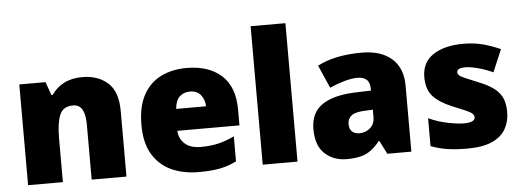

<svg xmlns="http://www.w3.org/2000/svg" viewBox="-50 -900 2851 1050"><g transform="rotate(-5 1375.5 -375.0)"><path d="M412 -563Q498 -563 552 -515Q606 -467 606 -360V0H415V-302Q415 -357 399 -385Q383 -413 348 -413Q294 -413 275.5 -369Q257 -325 257 -242V0H66V-553H210L236 -480H243Q269 -519 311.5 -541Q354 -563 412 -563Z M985 -563Q1106 -563 1176 -500Q1246 -437 1246 -310V-225H905Q907 -182 937.5 -154Q968 -126 1026 -126Q1078 -126 1121 -136Q1164 -146 1210 -168V-31Q1170 -10 1122.5 0Q1075 10 1003 10Q919 10 853.5 -19.5Q788 -49 750 -112Q712 -175 712 -273Q712 -373 746.5 -437Q781 -501 842.5 -532Q904 -563 985 -563ZM992 -433Q958 -433 935.5 -412Q913 -391 909 -345H1073Q1072 -382 1051.5 -407.5Q1031 -433 992 -433Z M1545 0H1354V-760H1545Z M1947 -563Q2052 -563 2111 -511Q2170 -459 2170 -363V0H2038L2001 -73H1997Q1974 -44 1949.5 -25.5Q1925 -7 1893 1.5Q1861 10 1815 10Q1743 10 1695 -34Q1647 -78 1647 -169Q1647 -258 1708.5 -301Q1770 -344 1887 -349L1979 -352V-360Q1979 -397 1961 -412.5Q1943 -428 1912 -428Q1879 -428 1839 -416.5Q1799 -405 1758 -387L1703 -513Q1751 -538 1811.5 -550.5Q1872 -563 1947 -563ZM1936 -245Q1884 -243 1862.5 -226.5Q1841 -210 1841 -180Q1841 -152 1856 -138.5Q1871 -125 1896 -125Q1931 -125 1955.5 -147Q1980 -169 1980 -204V-247Z M2711 -170Q2711 -118 2687.5 -77Q2664 -36 2612.5 -13Q2561 10 2477 10Q2418 10 2371.5 3.5Q2325 -3 2277 -21V-174Q2330 -150 2384 -139.5Q2438 -129 2469 -129Q2531 -129 2531 -157Q2531 -169 2521 -178Q2511 -187 2485.5 -198Q2460 -209 2413 -228Q2344 -257 2310 -294.5Q2276 -332 2276 -400Q2276 -481 2338.5 -522Q2401 -563 2504 -563Q2559 -563 2607 -551Q2655 -539 2707 -516L2655 -393Q2614 -412 2572 -423Q2530 -434 2505 -434Q2458 -434 2458 -411Q2458 -401 2466.5 -393Q2475 -385 2499 -375Q2523 -365 2569 -346Q2617 -327 2648.5 -304.5Q2680 -282 2695.5 -250.5Q2711 -219 2711 -170Z"/></g></svg>

Font: Noto Sans Ethiopic Black
Style: Regular
Weight: 900
Designer: Monotype Design Team
Foundry: Monotype Imaging Inc.
Version: Version 2.102; ttfautohint (v1.8.4.7-5d5b)